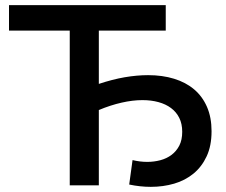

<svg xmlns="http://www.w3.org/2000/svg" viewBox="-20 -720 877 746"><path d="M251 0V-601H15V-700H624V-601H364V-394Q416.5 -411.5 464.2 -419.8Q512 -428 555.5 -428Q611 -428 656.5 -414Q702 -400 734.2 -372.8Q766.5 -345.5 784.2 -304.8Q802 -264 802 -210Q802 -153.5 783 -112.8Q764 -72 731.8 -45.5Q699.5 -19 656.8 -6.5Q614 6 566 6Q525 6 482 -3L495 -98Q524 -91 552 -91Q578.5 -91 603 -97.5Q627.5 -104 646.5 -118.2Q665.5 -132.5 676.8 -154.5Q688 -176.5 688 -208Q688 -239 676.5 -262Q665 -285 644.5 -300.2Q624 -315.5 595.8 -323.2Q567.5 -331 533.5 -331Q495.5 -331 452.5 -321.2Q409.5 -311.5 364 -292.5V0Z"/></svg>

Font: Argentum Sans
Style: Regular
Weight: 400
Designer: Julieta Ulanovsky, Owen Earl, Chris M. Simpson, Rasmus Andersson, Cristiano Sobral
Foundry: The Argentum Sans Project Authors
Version: Version 3.135; ttfautohint (v1.8.4.7-5d5b-dirty)